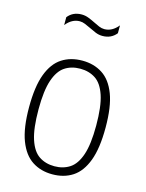

<svg xmlns="http://www.w3.org/2000/svg" viewBox="-116 -830 692 910"><g transform="rotate(15 230.0 -375.0)"><path d="M230.5 9Q174 9 131.8 -18.5Q89.5 -46 66 -107.2Q42.5 -168.5 42.5 -270Q42.5 -372 65.5 -433Q88.5 -494 130.8 -521.2Q173 -548.5 230.5 -548.5Q287 -548.5 329.2 -521.2Q371.5 -494 394.8 -433Q418 -372 418 -270Q418 -168.5 395 -107.2Q372 -46 330 -18.5Q288 9 230.5 9ZM230.5 -30.5Q273.5 -30.5 305.5 -51.5Q337.5 -72.5 355 -124.2Q372.5 -176 372.5 -268Q372.5 -362 355 -414.5Q337.5 -467 305.5 -488Q273.5 -509 230.5 -509Q187 -509 155.2 -488Q123.5 -467 106 -415.5Q88.5 -364 88.5 -272Q88.5 -178 105.8 -125.5Q123 -73 155 -51.8Q187 -30.5 230.5 -30.5ZM290.5 -686Q272.5 -686 255.8 -693Q239 -700 224 -707.5Q209.5 -714.5 196.2 -720Q183 -725.5 170 -725.5Q132 -725.5 102.5 -689V-727.5Q127.5 -759 170.5 -759Q188.5 -759 205.2 -752.2Q222 -745.5 237 -738Q251.5 -730.5 264.8 -725Q278 -719.5 291 -719.5Q329 -719.5 358.5 -756V-717.5Q333.5 -686 290.5 -686Z"/></g></svg>

Font: Encode Sans Cnd XLt
Style: Regular
Weight: 200
Width: 3
Designer: Multiple Designers
Foundry: Impallari Type
Version: Version 3.002; ttfautohint (v1.8.3) -l 8 -r 50 -G 200 -x 14 